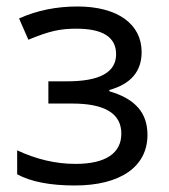

<svg xmlns="http://www.w3.org/2000/svg" viewBox="-20 -565 523 595"><path d="M129.9 -244.1V-313H188C289.1 -313 339.8 -340.8 339.8 -397C339.8 -449.7 298.8 -476.1 216.8 -476.1C166.5 -476.1 134.3 -469.2 67.9 -441.9L39.1 -507.8C94.2 -532.7 154.8 -544.9 220.2 -544.9C343.3 -544.9 418.9 -491.2 418.9 -403.8C418.9 -343.8 385.7 -304.7 318.8 -286.1V-282.2C400.9 -258.3 437 -213.9 437 -147C437 -47.9 352.5 9.8 211.9 9.8C134.8 9.8 75.2 -2 33.2 -24.9V-99.1C92.8 -71.3 152.8 -57.1 213.9 -57.1C307.6 -57.1 356 -90.3 356 -150.9C356 -212.9 305.2 -244.1 204.1 -244.1Z"/></svg>

Font: OpenSansEmoji
Style: Regular
Weight: 400
Foundry: MorbZ
Version: Version 1.000;PS 001.000;hotconv 1.0.70;makeotf.lib2.5.58329